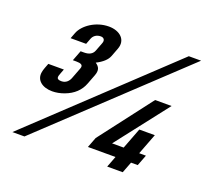

<svg xmlns="http://www.w3.org/2000/svg" viewBox="-114 -822 1084 973"><g transform="rotate(20 427.5 -335.0)"><path d="M314.2 -361 334.1 -413C345.4 -442.6 339.4 -459.7 316.6 -475C350.7 -492.3 372 -512 380.4 -534L397.9 -580C418.1 -632.7 377.5 -670 317.3 -670C246.5 -670 184 -625.2 166.7 -580L154.5 -548H238.2L250.4 -580C256.3 -595.4 271.5 -609 295.3 -609C313.5 -609 320.3 -596 314.2 -580L296.2 -533C288.6 -513 271 -503 243.5 -503H224.8L203.4 -447H222.1C245.7 -447 261.4 -441.9 253.4 -421L230.5 -361C224.3 -344.7 210.4 -327 185 -327C153.5 -327 160.2 -343.8 168.3 -365L176.7 -387H92.9L83 -361C79.7 -352.3 77.3 -344 76 -336C68.1 -291.1 105.2 -263 158.1 -263C178.9 -263 200.2 -267 222 -275C269.5 -292.4 299.5 -322.3 314.2 -361ZM40 0H105L815 -667H748.7ZM551.3 0H635L658 -60H694.2L716.8 -119H680.5L723.7 -232H640L596.8 -119H534.3L752.9 -400H664.2L446.9 -116L425.5 -60H574.2Z"/></g></svg>

Font: Din Kursivschrift
Style: Breit
Weight: 400
Version: Version 1.089